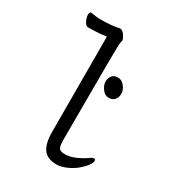

<svg xmlns="http://www.w3.org/2000/svg" viewBox="-177 -817 854 939"><g transform="rotate(30 250.0 -348.0)"><path d="M287 18Q234 18 211.5 -13.5Q189 -45 189 -110L188 -647Q149 -641 123.5 -641Q98 -641 85 -640Q73 -640 63.5 -659Q54 -678 54 -693Q54 -710 63 -710Q101 -704 112 -704Q183 -704 223 -714Q242 -714 256 -687Q263 -676 263 -668Q263 -660 259.5 -653.5Q256 -647 256 -108Q256 -69 263.5 -57.5Q271 -46 297 -46Q344 -46 406 -87Q423 -100 432 -100Q440 -100 440 -89Q440 -79 427.5 -62Q415 -45 393 -26.5Q371 -8 341 5Q311 18 287 18ZM344 -392Q323 -392 307.5 -413Q292 -434 292 -454Q292 -474 303 -487.5Q314 -501 336 -501Q357 -501 373 -481Q389 -461 389 -440Q389 -419 377.5 -405.5Q366 -392 344 -392Z"/></g></svg>

Font: LXGW WenKai Mono TC
Style: Regular
Weight: 400
Designer: LXGW / Fontworks Inc.
Foundry: LXGW / Fontworks Inc.
Version: Version 1.330